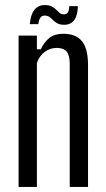

<svg xmlns="http://www.w3.org/2000/svg" viewBox="-20 -741 420 761"><path d="M53.7 0V-600H126.2V-545.7H141.5Q156.1 -575.4 176.5 -591.3Q197 -607.2 231.2 -607.2Q279.4 -607.2 303.9 -578.9Q328.4 -550.7 328.9 -484.7V0H256.4V-489.8Q256 -522.7 243.8 -536.9Q231.6 -551.1 204.8 -551.1Q179.2 -551.1 157.7 -535.6Q136.1 -520.1 126.2 -491.4V0ZM254.5 -716.6H288.6Q288 -680.2 274.2 -661.5Q260.5 -642.8 234.7 -642.8Q217.5 -642.8 207.6 -648.3Q197.6 -653.7 190.6 -661Q183.6 -668.3 176.1 -673.8Q168.5 -679.2 156.4 -679.2Q145.5 -679.2 139.7 -670.4Q133.8 -661.6 131.8 -645.4H98.2Q101.4 -683.3 116.5 -702.1Q131.5 -720.9 157.4 -720.9Q175.2 -720.9 185.5 -715.3Q195.8 -709.8 202.7 -702.6Q209.6 -695.4 216.2 -689.8Q222.8 -684.2 233.9 -684.2Q244.6 -684.2 249.4 -692.5Q254.3 -700.8 254.5 -716.6Z"/></svg>

Font: Big Shoulders Display SC Thin
Style: Regular
Weight: 100
Designer: Patric King
Foundry: XO Type Co
Version: Version 2.002